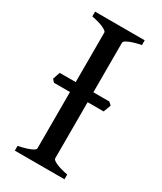

<svg xmlns="http://www.w3.org/2000/svg" viewBox="-161 -676 620 736"><g transform="rotate(30 149.0 -307.5)"><path d="M253.9 -300.3H183.1V-50.8Q183.1 -44.9 200.9 -36.4Q218.8 -27.8 253.9 -21V0H34.2V-21Q67.4 -27.8 86.2 -35.9Q105 -43.9 105 -50.8V-300.3H34.2L23.4 -312Q25.9 -319.3 28.6 -327.9Q31.2 -336.4 34.2 -344.2H105V-564Q105 -569.8 87.2 -578.6Q69.3 -587.4 34.2 -594.2V-615.2H253.9V-594.2Q220.7 -587.4 201.9 -579.1Q183.1 -570.8 183.1 -564V-344.2H253.9L266.1 -333Z"/></g></svg>

Font: Gentium Basic
Style: Regular
Weight: 400
Designer: J. Victor Gaultney and Annie Olsen
Foundry: SIL International
Version: Version 1.100